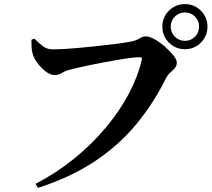

<svg xmlns="http://www.w3.org/2000/svg" viewBox="-20 -867 1040 940"><path d="M774.8 -736.6Q774.8 -782.5 807.1 -814.7Q839.5 -846.9 885.4 -846.9Q931.3 -846.9 963.5 -814.7Q995.7 -782.5 995.7 -736.6Q995.7 -690.7 963.5 -658.4Q931.3 -626.1 885.4 -626.1Q839.5 -626.1 807.1 -658.4Q774.8 -690.7 774.8 -736.6ZM815.8 -736.6Q815.8 -707.8 836.2 -687.4Q856.6 -667 885.4 -667Q914.6 -667 934.7 -687.4Q954.7 -707.8 954.7 -736.6Q954.7 -765.9 934.7 -785.9Q914.6 -806 885.4 -806Q856.6 -806 836.2 -785.9Q815.8 -765.9 815.8 -736.6ZM238 -625.2Q258 -625.2 290.3 -626.9Q322.5 -628.7 361.6 -632.1Q400.7 -635.5 441 -639.9Q481.4 -644.3 518.2 -648.6Q554.9 -652.9 582.8 -657Q610.7 -661.1 623.9 -663.9Q644.8 -668.8 655 -674.4Q665.1 -680 673.2 -684.4Q681.2 -688.7 694.5 -688.7Q712.3 -688.7 737.6 -674.4Q762.9 -660.1 787.5 -638.5Q812.1 -616.9 828.9 -595.8Q845.7 -574.7 845.7 -561.3Q845.7 -544.6 835.8 -533.4Q825.8 -522.3 813.6 -511.5Q801.3 -500.8 792.8 -484.5Q732.9 -362.9 648.6 -260.4Q564.3 -157.8 446.2 -78.7Q328.1 0.5 165.7 52.7L154 33.1Q256.7 -20.2 343.6 -90.9Q430.6 -161.6 498.3 -242.6Q566 -323.5 610.9 -408.4Q655.8 -493.3 674.3 -575.3Q676.1 -582 673.4 -584.5Q670.7 -587 665.4 -587Q648.6 -587 620.8 -583.6Q593.1 -580.3 558.8 -574.3Q524.5 -568.4 488.6 -561.8Q452.7 -555.2 419.7 -548.2Q386.7 -541.2 360.4 -535.1Q334.1 -529.1 320.1 -525.3Q302.5 -521.3 284.4 -510.4Q266.4 -499.4 248.7 -499.4Q226.5 -499.4 203.4 -517.3Q180.4 -535.3 162.7 -559.5Q145.1 -583.7 140.1 -602.5Q135.3 -621.4 134.5 -636.9Q133.7 -652.4 133.9 -672L148.3 -677.8Q169 -657.1 189.8 -641.2Q210.5 -625.2 238 -625.2Z"/></svg>

Font: Early Summer Mincho VF
Style: Regular
Weight: 250
Designer: GuiWonder
Version: Version 1.002